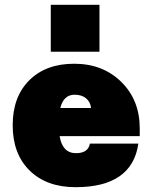

<svg xmlns="http://www.w3.org/2000/svg" viewBox="-20 -777 639 805"><path d="M192.9 -756.8H397V-560.1H192.9ZM33.2 -252Q33.2 -371.1 102.8 -440.4Q172.4 -509.8 291 -509.8Q411.1 -509.8 488.5 -433.6Q565.9 -357.4 565.9 -238.8V-206.1H230Q241.7 -134.8 298.8 -134.8Q349.6 -134.8 356.9 -174.8H560.1Q533.7 7.8 296.9 7.8Q175.3 7.8 104.2 -62Q33.2 -131.8 33.2 -252ZM293 -379.9Q246.6 -379.9 232.9 -324.2H361.8Q358.9 -350.1 340.6 -365Q322.3 -379.9 293 -379.9Z"/></svg>

Font: Overused Grotesk Black
Style: Regular
Weight: 900
Version: Version 0.002